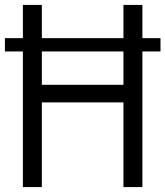

<svg xmlns="http://www.w3.org/2000/svg" viewBox="-21 -760 672 780"><path d="M631 -605V-551H557.5V0H480.5V-344H149V0H72V-551H-1V-605H72V-740H149V-605H480.5V-740H557.5V-605ZM480.5 -415.5V-551H149V-415.5Z"/></svg>

Font: Encode Sans Condensed
Style: Regular
Weight: 400
Width: 3
Designer: Multiple Designers
Foundry: Impallari Type
Version: Version 2.000